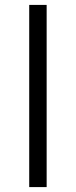

<svg xmlns="http://www.w3.org/2000/svg" viewBox="-20 -762 309 782"><path d="M99 0V-742H170V0Z"/></svg>

Font: Belfius21
Style: Regular
Weight: 400
Designer: Montserrat's base design by Julieta Ulanovsky, modified by Coast SPRL for Belfius Bank NV.
Foundry: Montserrat's base design by Julieta Ulanovsky, modified by Coast SPRL for Belfius Bank NV.
Version: Version 2.000;FEAKit 1.0